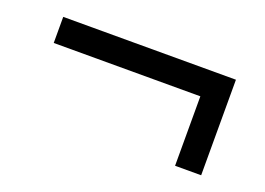

<svg xmlns="http://www.w3.org/2000/svg" viewBox="-53 -504 678 491"><g transform="rotate(20 286.0 -258.0)"><path d="M520 -388V-128H449V-317H50V-388Z"/></g></svg>

Font: Noto IKEA Latin
Style: Regular
Weight: 400
Designer: Monotype Design Team
Foundry: Monotype Imaging Inc.
Version: Version 1.0